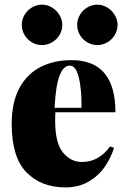

<svg xmlns="http://www.w3.org/2000/svg" viewBox="-20 -792 543 826"><path d="M30.8 0ZM453.6 -162.1 470.7 -155.8Q456.5 -111.3 429.7 -73Q402.8 -34.7 360.4 -10.3Q317.9 14.2 261.7 14.2Q156.7 14.2 93.5 -51Q30.3 -116.2 30.3 -258.8Q30.3 -351.6 63.5 -413.1Q96.7 -474.6 154.5 -503.9Q212.4 -533.2 287.6 -533.2Q476.6 -533.2 476.6 -309.1H218.3Q217.3 -297.4 217.3 -272.9Q217.3 -176.8 250.7 -136Q284.2 -95.2 332.5 -95.2Q405.3 -95.2 453.6 -162.1ZM214.8 -328.1H330.6Q331.5 -407.7 319.1 -458.7Q306.6 -509.8 280.3 -509.8Q252.9 -509.8 236.3 -466.8Q219.7 -423.8 214.8 -328.1ZM248 -685.1Q248 -661.6 236.1 -641.6Q224.1 -621.6 203.9 -609.9Q183.6 -598.1 161.1 -598.1Q137.2 -598.1 117.2 -609.9Q97.2 -621.6 85.4 -641.6Q73.7 -661.6 73.7 -685.1Q73.7 -707.5 85.4 -727.8Q97.2 -748 117.4 -760Q137.7 -772 161.1 -772Q183.6 -772 203.6 -759.8Q223.6 -747.6 235.8 -727.5Q248 -707.5 248 -685.1ZM485.8 -685.1Q485.8 -661.6 473.9 -641.6Q461.9 -621.6 441.7 -609.9Q421.4 -598.1 398.9 -598.1Q375.5 -598.1 355.5 -609.9Q335.4 -621.6 323.7 -641.6Q312 -661.6 312 -685.1Q312 -707.5 323.7 -727.8Q335.4 -748 355.5 -760Q375.5 -772 398.9 -772Q421.4 -772 441.4 -759.8Q461.4 -747.6 473.6 -727.5Q485.8 -707.5 485.8 -685.1Z"/></svg>

Font: TypoPRO Playfair Display
Style: Regular
Weight: 900
Designer: Claus Eggers Sørensen
Foundry: Claus Eggers Sørensen
Version: Version 1.004;PS 001.004;hotconv 1.0.70;makeotf.lib2.5.58329